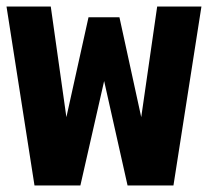

<svg xmlns="http://www.w3.org/2000/svg" viewBox="-20 -570 640 590"><path d="M599 -550 513 0H372L300 -321L227 0H86L0 -550H136L184 -210L252 -517H347L414 -210L463 -550Z"/></svg>

Font: Tiny ExtraBold
Style: Regular
Weight: 800
Designer: Philipp Nurullin, Konstantin Bulenkov
Foundry: JetBrains
Version: Version 2.251; ttfautohint (v1.8.4.7-5d5b)